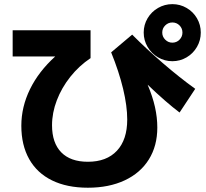

<svg xmlns="http://www.w3.org/2000/svg" viewBox="-20 -836 978 910"><path d="M81.1 -240.2Q81.1 -329.1 122.1 -413.1Q163.1 -497.1 241.7 -568.4H40V-692.4H409.2V-560.5Q354.5 -523.9 313.2 -471.9Q272 -419.9 249.3 -360.6Q226.6 -301.3 226.6 -242.2Q226.6 -158.7 270.3 -114Q314 -69.3 396.5 -69.3Q485.4 -69.3 534.2 -121.6Q583 -173.8 583 -269.5Q583 -333.5 563.5 -415Q543.9 -496.6 506.8 -587.9L606.4 -671.9Q672.4 -605.5 751.7 -536.9Q831.1 -468.3 905.3 -415L831.1 -302.7Q768.6 -349.6 679.7 -434.6Q703.6 -377.9 714.6 -328.4Q725.6 -278.8 725.6 -231.4Q725.6 -144.5 685.5 -80.3Q645.5 -16.1 571 18.8Q496.6 53.7 396.5 53.7Q297.4 53.7 226.6 19Q155.8 -15.6 118.4 -81.8Q81.1 -147.9 81.1 -240.2ZM661.1 -681.6Q661.1 -718.3 679.4 -749.3Q697.8 -780.3 729 -798.3Q760.3 -816.4 796.9 -816.4Q833.5 -816.4 864.5 -798.3Q895.5 -780.3 913.6 -749.3Q931.6 -718.3 931.6 -681.6Q931.6 -645 913.6 -613.8Q895.5 -582.5 864.5 -564.2Q833.5 -545.9 796.9 -545.9Q760.3 -545.9 729 -564.2Q697.8 -582.5 679.4 -613.8Q661.1 -645 661.1 -681.6ZM844.7 -681.6Q844.7 -701.7 830.8 -715.6Q816.9 -729.5 796.9 -729.5Q777.3 -729.5 763.2 -715.6Q749 -701.7 749 -681.6Q749 -662.1 763.2 -647.9Q777.3 -633.8 796.9 -633.8Q816.9 -633.8 830.8 -647.9Q844.7 -662.1 844.7 -681.6Z"/></svg>

Font: Pretendard ExtraBold
Style: Regular
Weight: 800
Designer: Base glyphs from Inter by Rasmus Andersson; Hangeul glyphs from Noto Sans CJK(Source Han Sans) by Jang Soo-young and Kan
Foundry: Kil Hyung-jin
Version: Version 1.309